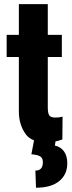

<svg xmlns="http://www.w3.org/2000/svg" viewBox="-20 -668 342 914"><path d="M207.5 -502H271.5H274.4V-498.5V-399.9V-396.5H271.5H207.5V-156.2Q207.5 -128.9 214.8 -118.2Q222.2 -108.4 243.2 -108.4Q243.2 -108.4 243.7 -108.4Q261.7 -108.4 273.9 -111.8L277.8 -112.8V-108.4L276.9 -6.3V-4.4L274.9 -3.4Q240.7 9.3 201.2 9.3Q130.9 9.3 103.5 -27.8Q69.8 -73.2 69.8 -137.2V-396.5H14.6H11.7V-399.9V-498.5V-502H14.6H69.8V-648.4H207.5ZM245.6 -3.4 241.2 24.9Q269.5 31.2 284.9 53Q300.3 74.7 300.3 109.4Q300.3 163.1 261.7 194.3Q223.1 225.6 151.4 225.6L148.4 144Q184.1 144 184.1 104Q184.1 84.5 171.6 76.7Q159.2 68.8 129.4 66.4L142.6 -3.4Z"/></svg>

Font: MAUL Condensed Bold
Style: Condensed Bold
Weight: 700
Designer: MAUL
Version: Version 1.0; 2020; ttfautohint (v1.8.3)